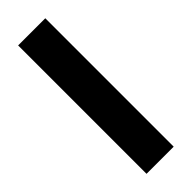

<svg xmlns="http://www.w3.org/2000/svg" viewBox="-244 -748 769 769"><g transform="rotate(-45 140.5 -363.5)"><path d="M217 -727.3H63.2V0H217Z"/></g></svg>

Font: Karasuma Gothic
Style: Bold
Weight: 700
Designer: Rasmus Andersson / Ryoko Nishizuka
Foundry: Genbu
Version: Version 1.00